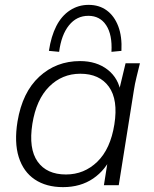

<svg xmlns="http://www.w3.org/2000/svg" viewBox="-20 -761 631 789"><path d="M239 8Q170 8 123 -23.5Q76 -55 57 -115.5Q38 -176 52 -262Q72 -382 141.5 -446Q211 -510 309 -510Q377 -510 422.5 -474.5Q468 -439 477 -377L466 -376L496 -501H555Q548 -472 541 -444Q534 -416 530 -389L468 0H407L427 -126H442Q415 -63 363 -27.5Q311 8 239 8ZM251 -44Q326 -44 380 -96.5Q434 -149 450 -250Q466 -351 427.5 -404.5Q389 -458 310 -458Q235 -458 182 -405Q129 -352 113 -252Q97 -150 134.5 -97Q172 -44 251 -44ZM223 -548 181 -552Q190 -612 211.5 -654Q233 -696 267.5 -718.5Q302 -741 344 -741Q388 -741 419 -718Q450 -695 466 -653Q482 -611 479 -552L438 -548Q442 -618 416.5 -657Q391 -696 343 -696Q295 -696 263.5 -657Q232 -618 223 -548Z"/></svg>

Font: Mulish ExtraLight Light
Style: Italic
Weight: 300
Italic angle: -9°
Version: Version 3.603